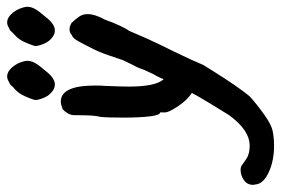

<svg xmlns="http://www.w3.org/2000/svg" viewBox="-216 -446 806 551"><g transform="rotate(-90 187.5 -171.0)"><path d="M422 -323Q422 -302 406 -273Q398 -250 388.5 -230Q379 -210 374 -204L351 -151Q336 -118 314 -74Q287 -18 276 9L263 30Q213 110 186 142Q164 162 134 183.5Q104 205 86 208Q67 212 44 212Q3 212 -29 198Q-61 184 -66 164L-68 152Q-68 135 -54.5 125.5Q-41 116 -25 116Q-15 116 -10 121Q-8 122 6 132Q20 142 44 142Q89 142 132 83Q174 16 196 -24Q176 -36 157 -64.5Q138 -93 140 -104V-115Q132 -115 128.5 -145Q125 -175 125 -219Q125 -267 127 -286Q131 -302 131.5 -325.5Q132 -349 132 -356Q131 -370 137.5 -380.5Q144 -391 150 -395Q163 -400 171 -400Q217 -400 217 -302Q217 -283 216 -273Q214 -225 214 -205Q214 -128 235 -105Q244 -126 250 -135Q264 -164 266 -172Q268 -179 277 -195L290 -222Q292 -228 303 -260.5Q314 -293 325 -313Q329 -321 337 -336.5Q345 -352 350 -359Q355 -366 361 -368Q369 -375 378 -375Q387 -375 397 -369Q410 -355 416 -345.5Q422 -336 422 -323ZM176 -476Q179 -487 187 -504.5Q195 -522 208 -533Q211 -535 216 -541Q221 -547 226 -548Q235 -554 243 -554Q263 -554 280 -524Q288 -506 288 -496Q288 -485 281.5 -473.5Q275 -462 260 -445Q239 -417 220 -417Q207 -417 195 -429Q186 -437 180 -453.5Q174 -470 176 -476ZM331 -476Q334 -487 342 -504.5Q350 -522 363 -533Q366 -535 371 -541Q376 -547 381 -548Q390 -554 398 -554Q418 -554 435 -524Q443 -506 443 -496Q443 -485 436.5 -473.5Q430 -462 415 -445Q394 -417 375 -417Q362 -417 350 -429Q341 -437 335 -453.5Q329 -470 331 -476Z"/></g></svg>

Font: Caveat
Style: Bold
Weight: 700
Designer: Pablo Impallari
Foundry: Pablo Impallari
Version: Version 1.500; ttfautohint (v1.6)